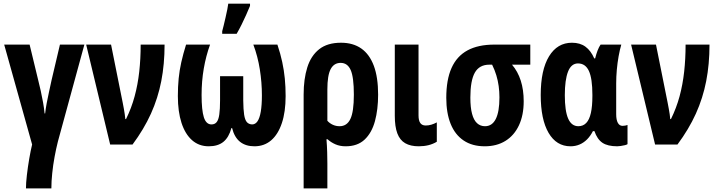

<svg xmlns="http://www.w3.org/2000/svg" viewBox="-20 -791 3932 1051"><path d="M441.9 -546.9 296.9 -16.1Q287.1 22.5 278.8 67.4Q270.5 112.3 265.9 157.2Q261.2 202.1 261.2 240.2H122.1Q122.1 210.9 127.2 167Q132.3 123 140.1 77.6Q147.9 32.2 155.8 0L2.9 -546.9H142.1L188 -356.9Q196.3 -325.2 203.1 -293.5Q210 -261.7 215.6 -231Q221.2 -200.2 224.1 -169.9H227.1Q230 -196.3 235.4 -225.1Q240.7 -253.9 247.8 -285.6Q254.9 -317.4 262.2 -352.1L308.1 -546.9Z M451.7 -546.9H587.9L651.9 -228Q655.3 -210.9 658 -195.6Q660.6 -180.2 662.8 -166.3Q665 -152.3 666 -139.2H669.9Q699.7 -199.7 717 -263.9Q734.4 -328.1 742.2 -398.7Q750 -469.2 750 -546.9H880.9Q880.9 -439.9 862.8 -346.9Q844.7 -253.9 806.2 -168.7Q767.6 -83.5 705.6 0H583Z M1498.5 -546.9Q1515.1 -497.1 1524.9 -451.7Q1534.7 -406.2 1539.1 -360.8Q1543.5 -315.4 1543.5 -265.1Q1543.5 -178.7 1522.9 -117.2Q1502.4 -55.7 1464.4 -22.9Q1426.3 9.8 1372.6 9.8Q1325.2 9.8 1294.2 -14.6Q1263.2 -39.1 1250.5 -89.8H1246.6Q1232.9 -39.1 1202.9 -14.6Q1172.9 9.8 1122.6 9.8Q1069.3 9.8 1031.5 -23.4Q993.7 -56.6 973.6 -118.2Q953.6 -179.7 953.6 -265.1Q953.6 -316.9 958 -361.3Q962.4 -405.8 972.4 -450.4Q982.4 -495.1 998.5 -546.9H1129.9Q1107.4 -484.9 1095.5 -415.8Q1083.5 -346.7 1083.5 -271Q1083.5 -188 1095.9 -148.9Q1108.4 -109.9 1137.7 -109.9Q1155.8 -109.9 1166 -122.6Q1176.3 -135.3 1180.4 -164.3Q1184.6 -193.4 1184.6 -241.2V-374H1311.5V-241.2Q1312 -191.4 1316.4 -163.1Q1320.8 -134.8 1331.1 -122.8Q1341.3 -110.8 1359.9 -109.9Q1377.9 -109.9 1389.6 -127.2Q1401.4 -144.5 1407.5 -179.9Q1413.6 -215.3 1413.6 -269Q1413.6 -339.4 1402.3 -410.9Q1391.1 -482.4 1366.7 -546.9ZM1196.3 -606V-620.1Q1199.2 -630.4 1204.3 -651.1Q1209.5 -671.9 1214.8 -695.8Q1220.2 -719.7 1224.4 -740.2Q1228.5 -760.7 1229.5 -771H1348.6V-758.8Q1338.9 -734.9 1327.1 -708.7Q1315.4 -682.6 1302.5 -656.5Q1289.6 -630.4 1275.4 -606Z M2049.8 -272.9Q2049.8 -191.9 2032.5 -127.9Q2015.1 -64 1976.1 -27.1Q1937 9.8 1872.1 9.8Q1840.8 9.8 1816.2 -1Q1791.5 -11.7 1772.9 -28.8H1767.1Q1770 7.8 1771 42Q1772 76.2 1772 104V240.2H1642.1V-273.9Q1642.1 -358.4 1662.1 -422.1Q1682.1 -485.8 1727.1 -521.5Q1772 -557.1 1846.7 -557.1Q1912.6 -557.1 1957.8 -525.4Q2002.9 -493.7 2026.4 -430.7Q2049.8 -367.7 2049.8 -272.9ZM1844.7 -446.8Q1808.1 -446.8 1790 -412.6Q1772 -378.4 1772 -301.8V-129.9Q1784.7 -115.7 1802 -107.9Q1819.3 -100.1 1838.9 -100.1Q1878.9 -100.1 1897.9 -139.6Q1917 -179.2 1917 -272.9Q1917 -368.2 1899.7 -407.5Q1882.3 -446.8 1844.7 -446.8Z M2271 -546.9V-159.2Q2271 -130.9 2280.8 -117.4Q2290.5 -104 2310.1 -104Q2325.7 -104 2341.3 -108.6Q2356.9 -113.3 2371.1 -121.1V-15.1Q2350.1 -2.4 2325.4 3.7Q2300.8 9.8 2272 9.8Q2227.1 9.8 2198 -7.1Q2168.9 -23.9 2155 -60.8Q2141.1 -97.7 2141.1 -157.2V-546.9Z M2846.7 -236.8Q2846.7 -160.6 2820.8 -105.2Q2794.9 -49.8 2747.1 -20Q2699.2 9.8 2633.8 9.8Q2564.9 9.8 2517.8 -22Q2470.7 -53.7 2446.8 -113Q2422.9 -172.4 2422.9 -255.9Q2422.9 -354.5 2451.7 -418.9Q2480.5 -483.4 2538.8 -515.1Q2597.2 -546.9 2686.5 -546.9H2882.8V-437H2782.7Q2814.5 -399.9 2830.6 -349.6Q2846.7 -299.3 2846.7 -236.8ZM2554.7 -256.8Q2554.7 -202.6 2564 -168Q2573.2 -133.3 2591.3 -116.7Q2609.4 -100.1 2634.8 -100.1Q2673.8 -100.1 2693.8 -139.6Q2713.9 -179.2 2713.9 -257.8Q2713.9 -290 2709.7 -320.1Q2705.6 -350.1 2696.8 -379.2Q2688 -408.2 2673.8 -437H2658.7Q2604 -437 2579.3 -393.6Q2554.7 -350.1 2554.7 -256.8Z M3146 -100.1Q3171.9 -100.1 3189 -117.9Q3206.1 -135.7 3214.4 -172.4Q3222.7 -209 3222.7 -265.1V-272Q3222.7 -361.3 3203.6 -402.6Q3184.6 -443.8 3144 -443.8Q3106.9 -443.8 3089.4 -398.9Q3071.8 -354 3071.8 -270Q3071.8 -183.6 3090.1 -141.8Q3108.4 -100.1 3146 -100.1ZM3103 9.8Q3025.9 9.8 2982.9 -63.7Q2939.9 -137.2 2939.9 -271Q2939.9 -408.2 2985.4 -482.7Q3030.8 -557.1 3110.8 -557.1Q3155.3 -557.1 3184.8 -535.4Q3214.4 -513.7 3232.9 -471.2H3237.8Q3243.7 -495.1 3251.2 -514.6Q3258.8 -534.2 3267.6 -546.9H3380.9Q3372.6 -518.1 3366.2 -482.7Q3359.9 -447.3 3356.4 -409.2Q3353 -371.1 3353 -334V-166Q3353 -134.8 3362.1 -118.4Q3371.1 -102.1 3387.7 -102.1Q3396 -102.1 3402.8 -103.5Q3409.7 -105 3415 -106.9V-2Q3411.6 1 3400.6 3.7Q3389.6 6.3 3377.9 8.1Q3366.2 9.8 3358.9 9.8Q3306.2 9.8 3277.6 -9.5Q3249 -28.8 3233.9 -73.2H3225.6Q3211.9 -46.4 3193.4 -27.8Q3174.8 -9.3 3152.1 0.2Q3129.4 9.8 3103 9.8Z M3434.6 -546.9H3570.8L3634.8 -228Q3638.2 -210.9 3640.9 -195.6Q3643.6 -180.2 3645.8 -166.3Q3647.9 -152.3 3648.9 -139.2H3652.8Q3682.6 -199.7 3700 -263.9Q3717.3 -328.1 3725.1 -398.7Q3732.9 -469.2 3732.9 -546.9H3863.8Q3863.8 -439.9 3845.7 -346.9Q3827.6 -253.9 3789.1 -168.7Q3750.5 -83.5 3688.5 0H3565.9Z"/></svg>

Font: Open Sans Condensed
Style: Regular
Weight: 400
Width: 3
Designer: Monotype Design Team
Foundry: Monotype Imaging Inc.
Version: Version 3.000